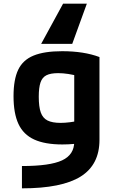

<svg xmlns="http://www.w3.org/2000/svg" viewBox="-20 -810 640 1050"><path d="M325 -790H455L375 -570H205ZM100 98Q253 98 319.5 67Q386 36 386 -35V-462L426 -390Q383 -401 353.5 -405.5Q324 -410 298 -410Q257 -410 234 -398.5Q211 -387 201.5 -359Q192 -331 192 -281Q192 -226 203 -195Q214 -164 240 -151Q266 -138 311 -138Q335 -138 362.5 -141.5Q390 -145 432 -152L445 -30Q417 -26 385.5 -23Q354 -20 321 -20Q226 -20 167 -47Q108 -74 81 -132Q54 -190 54 -284Q54 -375 79.5 -428.5Q105 -482 163.5 -506Q222 -530 320 -530Q439 -530 524 -498V-45Q524 91 421 155.5Q318 220 100 220Z"/></svg>

Font: M PLUS Code Latin Expanded
Style: Bold
Weight: 700
Width: 7
Designer: Coji Morishita
Foundry: UNDERFOREST DESIGN
Version: Version 1.002; ttfautohint (v1.8.3)